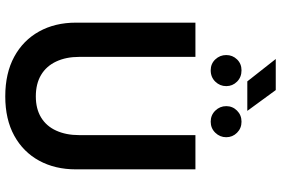

<svg xmlns="http://www.w3.org/2000/svg" viewBox="-189 -861 1067 729"><g transform="rotate(90 344.5 -496.5)"><path d="M346 17Q258 17 195.5 -17Q133 -51 99.5 -111.5Q66 -172 66 -251V-705H196V-263Q196 -214 213.5 -176.5Q231 -139 264.5 -119Q298 -99 346 -99Q393 -99 426 -119Q459 -139 476 -176.5Q493 -214 493 -263V-705H623V-251Q623 -172 590 -111.5Q557 -51 495 -17Q433 17 346 17ZM289 -902 204 -1010H322L401 -902ZM247 -763Q222 -763 205.5 -780.5Q189 -798 189 -822Q189 -846 205.5 -863Q222 -880 247 -880Q273 -880 290 -863Q307 -846 307 -822Q307 -798 290 -780.5Q273 -763 247 -763ZM442 -763Q417 -763 400 -780.5Q383 -798 383 -822Q383 -846 400 -863Q417 -880 442 -880Q467 -880 484 -863Q501 -846 501 -822Q501 -798 484 -780.5Q467 -763 442 -763Z"/></g></svg>

Font: TikTok Sans 24pt SemiBold
Style: Regular
Weight: 600
Version: Version 4.000